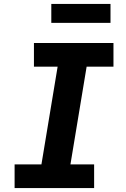

<svg xmlns="http://www.w3.org/2000/svg" viewBox="-20 -953 640 973"><path d="M54 0V-120H190L272 -615H152V-735H555V-615H419L337 -120H457V0ZM540 -837H240V-933H540Z"/></svg>

Font: Iosevka Curly HvExObl
Style: Regular
Weight: 900
Width: 7
Italic angle: -9°
Monospace: yes
Designer: Belleve Invis
Foundry: Belleve Invis
Version: Version 11.1.0; ttfautohint (v1.8.3)